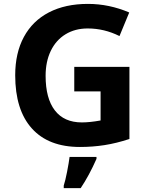

<svg xmlns="http://www.w3.org/2000/svg" viewBox="-20 -744 764 985"><path d="M58 -358Q58 -472 102.5 -554.5Q147 -637 231 -680.5Q315 -724 431 -724Q540 -724 643 -680L593 -559Q515 -598 430 -598Q365 -598 316 -568Q267 -538 240.5 -483Q214 -428 214 -355Q214 -239 261.5 -177.5Q309 -116 400 -116Q441 -116 496 -126V-275H361V-401H644V-31Q577 -9 516 0.5Q455 10 390 10Q229 10 143.5 -85Q58 -180 58 -358ZM307 208Q315 184 324 138Q333 92 337 61H475V71Q437 157 394 221H307Z"/></svg>

Font: OpenSansMMV
Style: Bold
Weight: 700
Foundry: Ascender Corporation
Version: Version 4.001